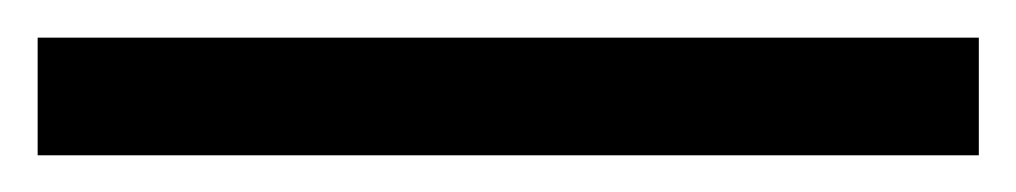

<svg xmlns="http://www.w3.org/2000/svg" viewBox="-20 -270 540 102"><path d="M500 -187.5V-250H0V-187.5Z"/></svg>

Font: CalcUnifontExMono
Style: Regular
Weight: 500
Version: Version 15.0.06